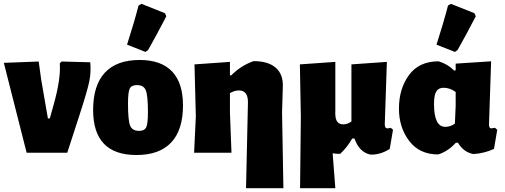

<svg xmlns="http://www.w3.org/2000/svg" viewBox="-20 -797 2635 1002"><path d="M451 -472Q456 -420 445.5 -370Q435 -320 395 -197L331 0H119L0 -469L182 -476L195 -381L230 -179H240L259 -247Q298 -384 292 -466L301 -476Z M703 -768 718 -777 841 -728 848 -712Q794 -608 753 -536L739 -526L643 -564Q680 -679 703 -768ZM709 -484Q821 -484 878 -424Q935 -364 935 -247Q935 -119 873.5 -53.5Q812 12 692 12Q466 12 466 -223Q466 -352 527.5 -418Q589 -484 709 -484ZM695 -353Q666 -353 657 -334.5Q648 -316 648 -257Q648 -169 659 -141.5Q670 -114 706 -114Q734 -114 743 -132.5Q752 -151 752 -211Q752 -298 741 -325.5Q730 -353 695 -353Z M1180 -474V-404H1187Q1239 -456 1304 -478Q1379 -478 1418.5 -444Q1458 -410 1456 -346L1452 -210L1459 185H1264L1274 -264Q1274 -325 1227 -325Q1204 -325 1180 -311V-210L1188 0H993L1002 -190L995 -461Z M1546 185 1550 -190 1545 -461 1730 -474V-210L1729 -202L1730 -203Q1730 -148 1771 -148Q1794 -148 1814 -163V-461L1999 -474L1988 -148Q1988 -127 2002 -127Q2009 -127 2019 -130L2031 -120L2014 -20Q1966 11 1914 10Q1855 -2 1830 -74H1818Q1792 -28 1755 6Q1734 6 1716 3L1730 185Z M2318 -768 2333 -777 2456 -728 2463 -712Q2409 -608 2368 -536L2354 -526L2258 -564Q2295 -679 2318 -768ZM2267 9Q2169 9 2115.5 -61.5Q2062 -132 2062 -230Q2062 -334 2114.5 -405.5Q2167 -477 2269 -477Q2316 -463 2350 -429L2358 -430V-465L2543 -477L2532 -148Q2532 -127 2544 -127Q2545 -127 2563 -130L2575 -120L2558 -20Q2509 3 2451 7Q2400 -2 2370 -52H2359Q2318 -7 2267 9ZM2245 -254Q2245 -135 2304 -135Q2331 -135 2354 -152L2358 -244V-317Q2328 -339 2295 -339Q2269 -339 2257 -320Q2245 -301 2245 -254Z"/></svg>

Font: Alegreya Sans Black
Style: Regular
Weight: 900
Designer: Juan Pablo del Peral
Foundry: Huerta Tipografica
Version: Version 2.007